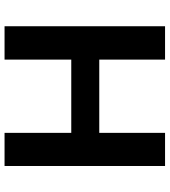

<svg xmlns="http://www.w3.org/2000/svg" viewBox="28 -756 728 823"><g transform="rotate(90 391.5 -344.0)"><path d="M92 0V-688H235V-406H549V-688H691V0H549V-286H235V0Z"/></g></svg>

Font: Saira SemiExpanded SemiBold
Style: Regular
Weight: 600
Width: 6
Designer: Hector Gatti with collaboration of the Omnibus-Type team
Foundry: Omnibus-Type
Version: Version 1.101